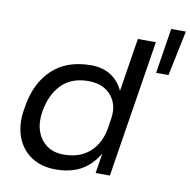

<svg xmlns="http://www.w3.org/2000/svg" viewBox="-89 -900 997 1006"><g transform="rotate(10 409.5 -397.0)"><path d="M273 18Q195 18 141.5 -18Q88 -54 65 -116.5Q42 -179 54 -258L57 -276Q77 -405 154.5 -478.5Q232 -552 361 -552Q428 -552 473 -520Q518 -488 538.5 -433Q559 -378 551 -307L521 -371L578 -730H674L558 0H482L520 -237H548Q524 -120 456.5 -51Q389 18 273 18ZM300 -66Q386 -66 439.5 -114.5Q493 -163 506 -249L513 -295Q521 -346 504 -385Q487 -424 450.5 -446Q414 -468 362 -468Q271 -468 218.5 -413.5Q166 -359 151 -267Q142 -210 157.5 -164.5Q173 -119 209.5 -92.5Q246 -66 300 -66ZM769 -572H703L741 -812H819Z"/></g></svg>

Font: Sora Variable Italic
Style: Regular
Weight: 400
Designer: Jonathan Barnbrook, Julián Moncada
Foundry: Barnbrook Fonts
Version: Version 2.000